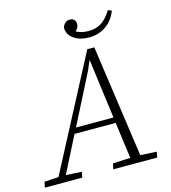

<svg xmlns="http://www.w3.org/2000/svg" viewBox="-151 -960 942 1059"><g transform="rotate(-15 320.0 -430.0)"><path d="M-27 0 -20 -32 61 -37 397 -677H437L528 -37L621 -32L615 0H364L371 -32L471 -37L443 -244H208L103 -37L193 -32L187 0ZM370 -561 225 -276H439L394 -617ZM424 -737Q374 -737 339.5 -760Q305 -783 303 -823Q307 -839 318 -849.5Q329 -860 345 -860Q360 -860 369.5 -851.5Q379 -843 379 -826Q379 -805 360 -789Q388 -772 432 -772Q476 -772 507 -793.5Q538 -815 562 -856L583 -848Q563 -795 521 -766Q479 -737 424 -737Z"/></g></svg>

Font: Source Serif 4 SmText Light
Style: Italic
Weight: 300
Italic angle: -12°
Designer: Frank Grießhammer
Foundry: Adobe
Version: Version 4.005;hotconv 1.1.0;makeotfexe 2.6.0